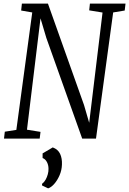

<svg xmlns="http://www.w3.org/2000/svg" viewBox="-20 -763 711 1057"><path d="M2 0 6.5 -38 70 -48 157.5 -694.5 96.5 -705 100.5 -743H244L442.5 -185L471 -87L544.5 -694L471 -706L475 -743H671L666.5 -705L603 -694.5L508.5 0H432.5L235 -554.5L203 -662L128.5 -49L203 -37L198.5 0ZM211.5 258V249Q223.5 240 231.2 226Q239 212 243.2 196.2Q247.5 180.5 247 166Q247 145.5 238.2 129Q229.5 112.5 214.5 107V81.5L270.5 48.5Q299.5 59.5 311 84.2Q322.5 109 321 143Q320 174 308 201.8Q296 229.5 279 249Q262 268.5 245 274Z"/></svg>

Font: Merriweather 24pt SemiCondensed Light
Style: Italic
Weight: 300
Width: 4
Italic angle: -7.8°
Designer: Eben Sorkin
Foundry: Eben Sorkin
Version: Version 2.101